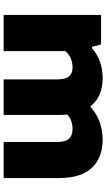

<svg xmlns="http://www.w3.org/2000/svg" viewBox="221 -820 598 1081"><g transform="rotate(90 520.5 -279.0)"><path d="M982 -311V0H779V-300Q779 -347.5 760.5 -367.8Q742 -388 707 -388Q655.5 -388 624.5 -358Q626.5 -339.5 626.5 -313.5V0H426.5V-300Q426.5 -348 409.8 -368Q393 -388 358.5 -388Q330.5 -388 307 -377.5Q283.5 -367 267.5 -347.5V0H63.5V-548.5H230L242.5 -498H252Q283 -526.5 326.2 -542Q369.5 -557.5 421 -557.5Q471.5 -557.5 511.8 -540.2Q552 -523 579 -487.5Q620 -524 667.5 -540.8Q715 -557.5 765.5 -557.5Q866 -557.5 924 -497Q982 -436.5 982 -311Z"/></g></svg>

Font: Encode Sans Expanded ExtraBold
Style: Regular
Weight: 800
Width: 7
Designer: Multiple Designers
Foundry: Impallari Type
Version: Version 2.000